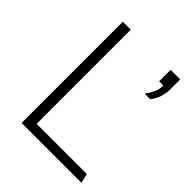

<svg xmlns="http://www.w3.org/2000/svg" viewBox="-192 -803 920 920"><g transform="rotate(45 267.5 -343.0)"><path d="M107 0V-686H161V-48H501L513 0ZM427 -516V-520Q442 -540 451.5 -561.5Q461 -583 460 -607H432V-685H497V-616Q497 -592 489 -566Q481 -540 462 -516Z"/></g></svg>

Font: Chivo Medium Thin
Style: Regular
Weight: 250
Version: Version 2.002